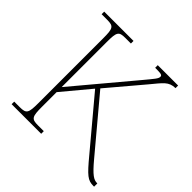

<svg xmlns="http://www.w3.org/2000/svg" viewBox="-180 -880 1047 1047"><g transform="rotate(45 343.0 -357.0)"><path d="M50 0H278V-20H233C183 -20 177 -31 177 -108V-220L312 -382L545 -104C618 -16 637 0 680 0H686V-25H684C658 -25 636 -39 580 -106L331 -403L500 -603C553 -666 568 -693 620 -694V-714H463V-694C500 -694 518 -694 518 -680C518 -665 507 -653 457 -593L177 -259V-606C177 -683 183 -694 233 -694H276V-714H50V-694H93C143 -694 149 -683 149 -606V-108C149 -31 143 -20 93 -20H50Z"/></g></svg>

Font: Noto Serif Georgian Thin
Style: Regular
Weight: 100
Designer: Monotype Design Team, Akaki Razmadze
Foundry: Google LLC
Version: Version 2.003